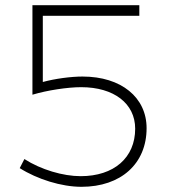

<svg xmlns="http://www.w3.org/2000/svg" viewBox="-20 -720 657 740"><path d="M145 -404V-659H517V-700H105V-355C162 -372 240 -384 293 -384C419 -384 501 -321 501 -224C501 -112 419 -41 291 -41C223 -41 138 -66 74 -107L56 -72C124 -29 217 0 294 0C446 0 545 -89 545 -226C545 -344 448 -425 298 -425C254 -425 193 -417 145 -404Z"/></svg>

Font: Montserrat ExtraLight
Style: Regular
Weight: 250
Designer: Julieta Ulanovsky
Foundry: Julieta Ulanovsky
Version: Version 4.000